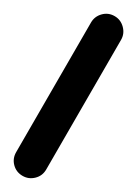

<svg xmlns="http://www.w3.org/2000/svg" viewBox="-189 -694 505 708"><g transform="rotate(30 64.0 -340.0)"><path d="M0 -64H128V-616H0ZM64 -128Q37 -128 18.5 -109Q0 -90 0 -64Q0 -37 18.5 -18.5Q37 0 64 0Q90 0 109 -18.5Q128 -37 128 -64Q128 -90 109 -109Q90 -128 64 -128ZM64 -680Q37 -680 18.5 -661Q0 -642 0 -616Q0 -589 18.5 -570.5Q37 -552 64 -552Q90 -552 109 -570.5Q128 -589 128 -616Q128 -642 109 -661Q90 -680 64 -680Z"/></g></svg>

Font: Wavefont
Style: Bold
Weight: 700
Version: Version 3.004;gftools[0.9.33]